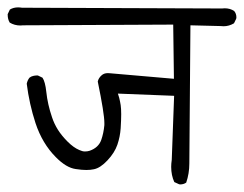

<svg xmlns="http://www.w3.org/2000/svg" viewBox="-20 -568 650 512"><path d="M240.7 -350.6Q258.3 -265.1 258.3 -240.2Q258.3 -236.8 258.3 -234.4Q256.3 -212.9 250 -194.8Q242.7 -174.3 219.2 -166Q213.4 -164.1 206.5 -164.1Q199.7 -164.1 191.4 -168Q176.3 -174.3 160.4 -190.2Q144.5 -206.1 134.5 -221.9Q124.5 -237.8 118.7 -255.4Q106.9 -290 103.5 -322.8Q100.6 -350.1 93.3 -360.8L81.1 -366.7Q80.1 -366.7 76.9 -366.7Q73.7 -366.7 68.4 -365.5Q63 -364.3 58.6 -360.8Q53.2 -354 51.3 -344.7Q58.1 -290.5 74.7 -239.7Q92.8 -185.1 128.9 -148.9Q156.7 -120.6 182.1 -117.2Q198.2 -114.7 210 -114.7Q221.7 -114.7 230.5 -116.7Q247.6 -120.1 266.6 -140.4Q285.6 -160.6 293 -182.1Q300.3 -203.6 301.8 -226.1Q303.2 -248.5 303.2 -263.4Q303.2 -278.3 301.8 -287.8Q300.3 -297.4 297.9 -307.1L294.4 -318.4L444.3 -312.5L438 -141.6Q436.5 -131.8 436.5 -123Q436.5 -100.6 444.8 -82.5L457.5 -76.7Q459 -76.2 460.4 -76.2Q469.7 -76.2 476.6 -81.1Q484.9 -105.5 484.9 -131.8L487.8 -500.5L568.4 -498.5Q572.3 -498 576.2 -498Q590.8 -498 604 -505.9L609.9 -518.1Q610.4 -519.5 610.4 -521.5Q610.4 -531.7 604.5 -538.6Q593.8 -545.9 579.1 -545.9L572.3 -545.4L38.6 -547.4Q33.2 -548.3 28.3 -548.3Q15.6 -548.3 6.3 -542.5L0.5 -530.3Q0.5 -529.3 0.5 -528.8Q0.5 -516.6 5.9 -507.8Q18.6 -500 34.7 -500Q34.7 -500 41 -500.5L441.9 -502.4L443.8 -357.9L273.9 -372.6Q270.5 -373 267.6 -373Q257.3 -373 251 -367.2Q242.7 -359.9 240.7 -350.6Z"/></svg>

Font: NaikaiFont
Style: Light
Weight: 300
Version: Version 1.89